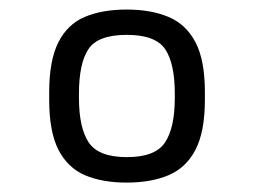

<svg xmlns="http://www.w3.org/2000/svg" viewBox="-20 -861 531 402"><path d="M245.3 -478.7Q194 -478.7 157.8 -494.2Q121.7 -509.7 102.3 -547.5Q83 -585.3 83 -651.9V-668Q83 -734 102 -772Q121 -810 157.3 -825.5Q193.7 -841 245.3 -841Q296.3 -841 333 -825.5Q369.7 -810 389.3 -772.5Q409 -735 409 -668V-652Q409 -585.4 389.3 -547.5Q369.7 -509.7 333 -494.2Q296.3 -478.7 245.3 -478.7ZM245.7 -532Q305 -532 325.5 -562.7Q346 -593.3 346 -656.3V-664.5Q346 -728.3 325.7 -758.2Q305.3 -788 245.6 -788Q185 -788 165.2 -758.2Q145.3 -728.3 145.3 -664.5V-656.3Q145.3 -593.3 165.8 -562.7Q186.3 -532 245.7 -532Z"/></svg>

Font: Matangi Light
Style: Regular
Weight: 300
Designer: Prashant Pant
Foundry: The Graphic Ant
Version: Version 3.002